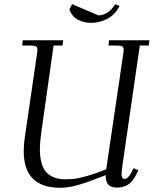

<svg xmlns="http://www.w3.org/2000/svg" viewBox="-20 -896 739 924"><path d="M86.9 -676.8 89.8 -702.1H284.2L280.8 -676.8H237.8L178.2 -254.9Q171.9 -208 171.9 -179.2Q171.9 -137.7 180.7 -108.6Q189.5 -79.6 206.5 -63.5Q223.6 -47.4 245.1 -40.3Q266.6 -33.2 294.9 -33.2Q318.4 -33.2 337.9 -35.4Q357.4 -37.6 397.9 -48.8Q438.5 -60.1 491.2 -81.1L573.2 -637.2Q575.2 -650.9 575.2 -655.8Q575.2 -668.5 568.4 -672.6Q561.5 -676.8 543 -676.8H502L504.9 -702.1H699.2L695.8 -676.8H652.8L569.8 -104Q564.9 -68.8 564.9 -58.1Q564.9 -35.2 578.1 -35.2Q596.7 -35.2 611.8 -64.9L623 -86.9L646 -76.2L634.8 -54.2Q616.7 -19 594 -6.1Q571.3 6.8 542 6.8Q488.8 6.8 488.8 -47.9V-53.2Q405.8 -20 357.4 -6.1Q309.1 7.8 270 7.8Q94.2 7.8 94.2 -168Q94.2 -203.1 99.1 -232.9L158.2 -637.2Q160.2 -650.9 160.2 -655.8Q160.2 -668.5 153.3 -672.6Q146.5 -676.8 127.9 -676.8ZM314 -850.1 327.1 -876 454.1 -821.8Q503.9 -824.7 534.2 -876L555.2 -867.2Q534.2 -825.2 497.1 -805.7Q460 -786.1 418.9 -786.1Q382.8 -786.1 354.5 -801.5Q326.2 -816.9 314 -850.1Z"/></svg>

Font: Dihjauti S
Style: Italic
Weight: 400
Italic angle: -9°
Designer: T. Christopher White
Version: Version 3.0.0